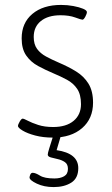

<svg xmlns="http://www.w3.org/2000/svg" viewBox="-20 -550 453 780"><path d="M195 9Q155 9 123 0.5Q91 -8 72 -19.5Q53 -31 53 -38Q53 -44 60 -56Q67 -68 72 -68Q77 -68 93 -59.5Q109 -51 135 -42.5Q161 -34 196 -34Q249 -34 279 -59Q309 -84 309 -127Q309 -166 293.5 -189Q278 -212 252 -226Q226 -240 195 -253Q164 -266 134.5 -282Q105 -298 86.5 -324.5Q68 -351 68 -394Q68 -457 111.5 -493.5Q155 -530 228 -530Q254 -530 278 -525.5Q302 -521 317.5 -514.5Q333 -508 333 -501Q333 -494 326.5 -482Q320 -470 315 -470Q310 -470 285.5 -479Q261 -488 226 -488Q175 -488 146 -464.5Q117 -441 117 -400Q117 -370 130.5 -351.5Q144 -333 167 -320.5Q190 -308 218 -296Q258 -279 289.5 -259.5Q321 -240 339.5 -210Q358 -180 358 -133Q358 -68 313.5 -29.5Q269 9 195 9ZM198 210Q159 210 129.5 196Q100 182 100 171Q100 167 103 159.5Q106 152 113 152Q124 152 142.5 163.5Q161 175 201 175Q225 175 240.5 166Q256 157 256 136Q256 117 243.5 108.5Q231 100 215 96.5Q199 93 186.5 89.5Q174 86 174 78Q174 72 180 53Q186 34 197 -1H228L210 60Q298 73 298 133Q298 174 269.5 192Q241 210 198 210Z"/></svg>

Font: Asap ExtraLight
Style: Regular
Weight: 200
Designer: Pablo Cosgaya
Foundry: Omnibus-Type
Version: Version 3.001; ttfautohint (v1.8.4.7-5d5b)